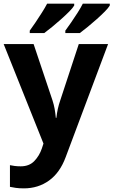

<svg xmlns="http://www.w3.org/2000/svg" viewBox="-20 -786 618 1046"><path d="M0 -545.9H163.1L266.1 -238.8Q273.4 -216.3 277.6 -193.4Q281.7 -170.4 284.2 -144H287.1Q292.5 -193.8 308.1 -238.8L409.2 -545.9H568.8L337.9 69.8Q306.6 154.8 247.3 197.5Q188 240.2 109.9 240.2Q84.5 240.2 65.9 237.5Q47.4 234.9 34.2 231.9V113.8Q44.4 116.2 60.1 118.2Q75.7 120.1 92.8 120.1Q139.2 120.1 166.7 91.6Q194.3 63 208 22.9L216.8 -3.9ZM578.1 -766.1V-755.9Q570.3 -742.7 551 -723.1Q531.7 -703.6 507.1 -681.6Q482.4 -659.7 458 -639.6Q433.6 -619.6 415 -606H335.9V-619.1Q350.1 -638.2 367.9 -664.1Q385.7 -689.9 402.8 -716.8Q419.9 -743.7 431.2 -766.1ZM384.3 -766.1V-755.9Q376.5 -742.7 357.2 -723.1Q337.9 -703.6 313.2 -681.6Q288.6 -659.7 264.2 -639.6Q239.7 -619.6 221.2 -606H142.1V-619.1Q156.2 -638.2 173.6 -664.1Q190.9 -689.9 208 -716.8Q225.1 -743.7 236.8 -766.1Z"/></svg>

Font: Open Sans
Style: Bold
Weight: 700
Designer: Monotype Design Team
Foundry: Monotype Imaging Inc.
Version: Version 3.000; ttfautohint (v1.8.4)